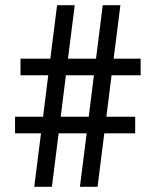

<svg xmlns="http://www.w3.org/2000/svg" viewBox="-20 -720 600 740"><path d="M410 -430 390 -270H501V-206H382L356 0H288L314 -206H206L180 0H112L138 -206H38V-270H146L166 -430H59V-494H174L200 -700H268L242 -494H350L376 -700H444L418 -494H522V-430ZM342 -430H234L214 -270H322Z"/></svg>

Font: KoHo Medium
Style: Regular
Weight: 500
Version: Version 1.000; ttfautohint (v1.6)